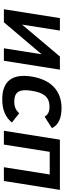

<svg xmlns="http://www.w3.org/2000/svg" viewBox="566 -1134 582 1755"><g transform="rotate(90 857.5 -256.0)"><path d="M183 0 475.6 -345 421 0H535L616.1 -512H496.1L204.3 -166L259.1 -512H145.1L64 0Z M908 -95C810.5 -95 793.2 -152.6 809.4 -255C825.2 -354.8 860.4 -417 954 -417C1004.2 -417 1028.7 -401.6 1045.9 -372L1150.5 -439C1125 -496.9 1059.3 -527 968.5 -527C801.6 -527 705.7 -421.3 679.1 -253C651.7 -80.5 717.9 15 887.6 15C984.7 15 1051.5 -15.2 1099.6 -73L1015.2 -140C985.4 -108.4 957.1 -95 908 -95Z M1508 0H1634L1715.1 -512H1256.1L1175 0H1301L1367.4 -419H1574.4Z"/></g></svg>

Font: Fog Sans
Style: It
Weight: 700
Foundry: Intel Corporation
Version: Version 1.00